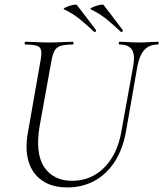

<svg xmlns="http://www.w3.org/2000/svg" viewBox="-20 -808 715 841"><path d="M564 -522Q572 -569 557.5 -591Q543 -613 504 -613Q500 -613 500 -619Q500 -625 504 -625Q524 -625 545 -623.5Q566 -622 591 -622Q613 -622 634 -623.5Q655 -625 671 -625Q675 -625 675 -619Q675 -613 671 -613Q634 -613 612.5 -589.5Q591 -566 582 -519L532 -233Q518 -154 482 -99Q446 -44 393 -15.5Q340 13 275 13Q209 13 165.5 -16.5Q122 -46 105.5 -99.5Q89 -153 102 -226L158 -545Q166 -588 153.5 -600.5Q141 -613 91 -613Q88 -613 88 -619Q88 -625 91 -625Q113 -625 139.5 -623.5Q166 -622 194 -622Q226 -622 252.5 -623.5Q279 -625 298 -625Q302 -625 302 -619Q302 -613 298 -613Q264 -613 245.5 -607Q227 -601 218.5 -585Q210 -569 205 -540L154 -258Q133 -137 173.5 -76.5Q214 -16 296 -16Q379 -16 437 -74.5Q495 -133 512 -234ZM509 -669Q478 -698 448.5 -722.5Q419 -747 378 -767Q373 -769 379.5 -773Q386 -777 397.5 -781Q409 -785 419.5 -787Q430 -789 433 -787Q455 -759 475 -732.5Q495 -706 517 -677Q520 -676 516.5 -670.5Q513 -665 509 -669ZM392 -669Q361 -698 331.5 -722.5Q302 -747 261 -767Q256 -769 262.5 -773Q269 -777 280.5 -781Q292 -785 302.5 -787Q313 -789 316 -787Q338 -759 358 -732.5Q378 -706 400 -677Q403 -676 399.5 -670.5Q396 -665 392 -669Z"/></svg>

Font: Cormorant Light
Style: Italic
Weight: 300
Italic angle: -10°
Designer: Christian Thalmann (Catharsis Fonts)
Foundry: Catharsis Fonts
Version: Version 4.000